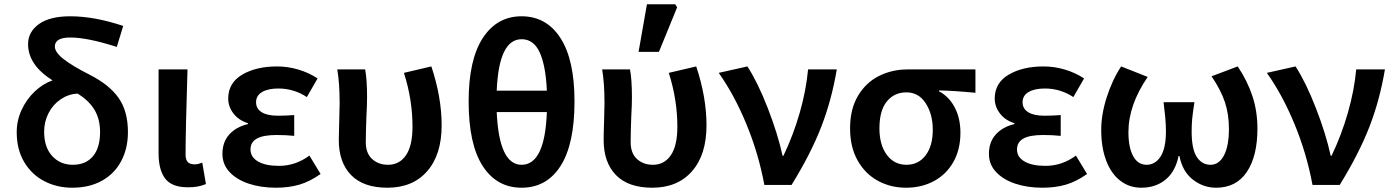

<svg xmlns="http://www.w3.org/2000/svg" viewBox="-20 -863 6509 896"><path d="M58 -246Q58 -301 81 -350.5Q104 -400 142 -436Q180 -472 225 -488Q111 -560 111 -657Q111 -714 161.5 -750.5Q212 -787 308 -787Q420 -787 555 -742L525 -644Q388 -688 308 -688Q236 -688 236 -646Q236 -619 277 -587Q318 -555 397 -515Q490 -468 533.5 -406Q577 -344 577 -247Q577 -170 545.5 -111Q514 -52 455.5 -19.5Q397 13 317 13Q245 13 186 -18Q127 -49 92.5 -107.5Q58 -166 58 -246ZM320 -94Q380 -94 413.5 -133.5Q447 -173 447 -247Q447 -308 420 -352Q393 -396 339 -428L341 -426Q299 -424 263 -399.5Q227 -375 206.5 -335Q186 -295 186 -248Q186 -176 223.5 -135Q261 -94 320 -94Z M720 -148V-539H855Q846 -249 846 -142Q846 -117 856.5 -106.5Q867 -96 889 -96Q903 -96 924 -104L941 -4Q921 4 902 7.5Q883 11 856 11Q782 11 751 -29.5Q720 -70 720 -148Z M1018 -145Q1018 -200 1050 -235.5Q1082 -271 1137 -284V-288Q1093 -302 1069 -334Q1045 -366 1045 -403Q1045 -476 1110 -514.5Q1175 -553 1273 -553Q1323 -553 1372 -538.5Q1421 -524 1462 -497L1412 -410Q1351 -450 1279 -450Q1231 -450 1203 -433.5Q1175 -417 1175 -386Q1175 -356 1201 -339.5Q1227 -323 1277 -323Q1314 -323 1353 -326V-229Q1314 -233 1271 -233Q1209 -233 1179 -216.5Q1149 -200 1149 -165Q1149 -130 1184 -109.5Q1219 -89 1282 -89Q1359 -89 1424 -137L1476 -51Q1425 -15 1376 -1Q1327 13 1268 13Q1197 13 1140.5 -6Q1084 -25 1051 -60.5Q1018 -96 1018 -145Z M1561 -210Q1561 -240 1563 -296Q1565 -352 1565 -381Q1565 -475 1554 -539H1684Q1693 -493 1693 -409Q1693 -372 1690 -321Q1689 -291 1688 -260Q1687 -229 1687 -200Q1687 -148 1716.5 -121Q1746 -94 1791 -94Q1844 -94 1874.5 -138.5Q1905 -183 1905 -272Q1905 -398 1865 -523L1993 -553Q2041 -409 2041 -278Q2041 -141 1973.5 -64Q1906 13 1788 13Q1676 13 1618.5 -46Q1561 -105 1561 -210Z M2532 -340H2298Q2309 -94 2414 -94Q2523 -94 2532 -340ZM2661 -390Q2661 -190 2596 -88.5Q2531 13 2414 13Q2298 13 2232.5 -88.5Q2167 -190 2167 -390Q2167 -584 2233 -685.5Q2299 -787 2414 -787Q2530 -787 2595.5 -685.5Q2661 -584 2661 -390ZM2532 -440Q2527 -555 2499 -617.5Q2471 -680 2414 -680Q2308 -680 2298 -440Z M2797 -210Q2797 -240 2799 -296Q2801 -352 2801 -381Q2801 -475 2790 -539H2920Q2929 -493 2929 -409Q2929 -372 2926 -321Q2925 -291 2924 -260Q2923 -229 2923 -200Q2923 -148 2952.5 -121Q2982 -94 3027 -94Q3080 -94 3110.5 -138.5Q3141 -183 3141 -272Q3141 -398 3101 -523L3229 -553Q3277 -409 3277 -278Q3277 -141 3209.5 -64Q3142 13 3024 13Q2912 13 2854.5 -46Q2797 -105 2797 -210ZM2999 -843H3131L3140 -829L3055 -621H2960Z M3334 -523 3468 -553Q3517 -477 3563.5 -357Q3610 -237 3632 -136H3636Q3682 -232 3712 -336.5Q3742 -441 3751 -539H3885Q3861 -396 3812.5 -271Q3764 -146 3674 0H3547Q3520 -146 3463.5 -283Q3407 -420 3334 -523Z M3947 -264Q3947 -354 3984 -416Q4021 -478 4082 -508.5Q4143 -539 4215 -539H4532V-430Q4428 -440 4362 -441V-437Q4409 -412 4435.5 -361.5Q4462 -311 4462 -244Q4462 -165 4429 -107Q4396 -49 4338.5 -18Q4281 13 4208 13Q4136 13 4076.5 -19.5Q4017 -52 3982 -114.5Q3947 -177 3947 -264ZM4333 -257Q4333 -330 4300 -381Q4267 -432 4210 -432Q4153 -432 4118.5 -389.5Q4084 -347 4084 -264Q4084 -187 4118.5 -140.5Q4153 -94 4210 -94Q4266 -94 4299.5 -138Q4333 -182 4333 -257Z M4595 -145Q4595 -200 4627 -235.5Q4659 -271 4714 -284V-288Q4670 -302 4646 -334Q4622 -366 4622 -403Q4622 -476 4687 -514.5Q4752 -553 4850 -553Q4900 -553 4949 -538.5Q4998 -524 5039 -497L4989 -410Q4928 -450 4856 -450Q4808 -450 4780 -433.5Q4752 -417 4752 -386Q4752 -356 4778 -339.5Q4804 -323 4854 -323Q4891 -323 4930 -326V-229Q4891 -233 4848 -233Q4786 -233 4756 -216.5Q4726 -200 4726 -165Q4726 -130 4761 -109.5Q4796 -89 4859 -89Q4936 -89 5001 -137L5053 -51Q5002 -15 4953 -1Q4904 13 4845 13Q4774 13 4717.5 -6Q4661 -25 4628 -60.5Q4595 -96 4595 -145Z M5119 -257Q5119 -329 5145 -410Q5171 -491 5212 -553L5336 -504Q5246 -373 5246 -246Q5246 -175 5268 -134.5Q5290 -94 5331 -94Q5371 -94 5396 -132.5Q5421 -171 5421 -250Q5421 -281 5418 -314Q5415 -347 5410 -386H5554Q5546 -335 5543.5 -308Q5541 -281 5541 -250Q5541 -167 5565 -130.5Q5589 -94 5629 -94Q5669 -94 5692 -138Q5715 -182 5715 -262Q5715 -329 5696.5 -385.5Q5678 -442 5634 -507L5756 -553Q5801 -486 5824.5 -415Q5848 -344 5848 -263Q5848 -134 5798.5 -60.5Q5749 13 5655 13Q5595 13 5546.5 -25Q5498 -63 5484 -135H5480Q5465 -62 5419 -24.5Q5373 13 5306 13Q5250 13 5207.5 -20Q5165 -53 5142 -114Q5119 -175 5119 -257Z M5892 -523 6026 -553Q6075 -477 6121.5 -357Q6168 -237 6190 -136H6194Q6240 -232 6270 -336.5Q6300 -441 6309 -539H6443Q6419 -396 6370.5 -271Q6322 -146 6232 0H6105Q6078 -146 6021.5 -283Q5965 -420 5892 -523Z"/></svg>

Font: Nebula Sans Semibold
Style: Regular
Weight: 600
Designer: Paul D. Hunt for Adobe (as Source Sans)
Foundry: Nebula Entertainment & Broadcasting LLC
Version: Version 1.010